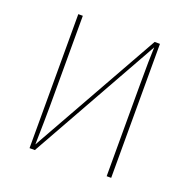

<svg xmlns="http://www.w3.org/2000/svg" viewBox="-122 -799 905 917"><g transform="rotate(20 330.5 -340.5)"><path d="M538 0H515V-456Q515 -601 518 -656L150 0H123V-681H146V-219Q146 -164 143 -26L511 -681H538Z"/></g></svg>

Font: Fira Sans Thin
Style: Regular
Weight: 100
Designer: bBox Type GmbH & Carrois Corporate GbR & Edenspiekermann AG
Foundry: bBox Type GmbH & Carrois Corporate GbR & Edenspiekermann AG
Version: Version 4.301